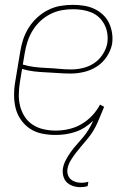

<svg xmlns="http://www.w3.org/2000/svg" viewBox="-20 -548 540 791"><path d="M311 223Q295 223 280 218Q265 213 255 203Q245 193 241 178Q237 163 239 147Q242 129 251 111.5Q260 94 272 77.5Q284 61 297.5 46Q311 31 323.5 16Q336 1 346 -16Q356 -33 364 -51Q349 -36 330.5 -24Q312 -12 291.5 -5Q271 2 250 5Q229 8 209 8Q181 8 153.5 2.5Q126 -3 104 -17.5Q82 -32 66.5 -54Q51 -76 44.5 -102Q38 -128 38 -156.5Q38 -185 43 -213L63 -333Q67 -359 75 -384Q83 -409 97.5 -432.5Q112 -456 132.5 -475Q153 -494 177.5 -506.5Q202 -519 228 -523.5Q254 -528 280 -528Q303 -528 325.5 -524.5Q348 -521 367.5 -512Q387 -503 403 -488.5Q419 -474 428.5 -454.5Q438 -435 441.5 -413Q445 -391 442 -368Q437 -341 420.5 -315.5Q404 -290 379 -274Q354 -258 326 -251.5Q298 -245 271 -245Q246 -245 220.5 -247Q195 -249 169.5 -250Q144 -251 119 -254Q94 -257 71 -264L62 -210Q58 -185 57.5 -159.5Q57 -134 63 -110.5Q69 -87 82 -67Q95 -47 115 -34Q135 -21 159.5 -15.5Q184 -10 209 -10Q236 -10 263 -16Q290 -22 314.5 -36Q339 -50 359 -71Q379 -92 392 -117L409 -108Q402 -91 395 -74Q388 -57 380.5 -40Q373 -23 363 -7Q353 9 341 23.5Q329 38 316.5 52.5Q304 67 292.5 82Q281 97 271 113.5Q261 130 258 148Q256 160 259.5 171.5Q263 183 271.5 190.5Q280 198 291.5 201.5Q303 205 316 205Q323 205 330 204Q337 203 344 201L341 219Q334 221 326.5 222Q319 223 311 223ZM274 -262Q298 -262 322.5 -268Q347 -274 368 -288Q389 -302 403.5 -324.5Q418 -347 422 -370Q425 -391 422 -410.5Q419 -430 410.5 -446.5Q402 -463 388.5 -476Q375 -489 357 -496.5Q339 -504 319.5 -507Q300 -510 280 -510Q256 -510 232.5 -505.5Q209 -501 186.5 -489.5Q164 -478 145.5 -460.5Q127 -443 114 -421.5Q101 -400 93.5 -377Q86 -354 82 -330L74 -282Q97 -275 122 -272Q147 -269 172.5 -268Q198 -267 223 -264.5Q248 -262 274 -262Z"/></svg>

Font: Iosevka SS18 Thin
Style: Italic
Weight: 100
Italic angle: -9°
Monospace: yes
Designer: Belleve Invis
Foundry: Belleve Invis
Version: Version 25.1.1; ttfautohint (v1.8.4)